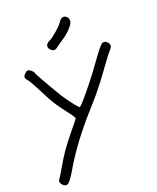

<svg xmlns="http://www.w3.org/2000/svg" viewBox="-183 -826 1024 1251"><g transform="rotate(-20 329.0 -200.5)"><path d="M259.8 -547.9Q248 -559.6 248 -571.8Q248 -575.2 249 -579.1Q253.4 -595.2 275.9 -605Q293.9 -612.3 330.1 -644Q366.7 -675.8 378.4 -694.3Q383.3 -702.6 390.6 -709.5Q397.9 -715.8 403.3 -717.3Q408.2 -718.8 412.1 -718.8Q425.3 -718.8 435.5 -707.5Q445.3 -696.8 445.3 -683.1Q445.3 -678.2 444.3 -673.3Q440.9 -657.2 414.1 -628.9Q386.7 -600.6 356.4 -581.1Q341.8 -571.8 327.6 -561.5Q313 -551.8 307.1 -546.9Q293.5 -535.6 282.7 -535.6Q280.8 -535.6 279.3 -536.1Q278.3 -536.1 277.3 -536.6Q269 -539.1 259.8 -547.9ZM32.2 305.7Q21 294.4 20 284.2Q20 283.2 20 282.2Q20 272.5 28.8 261.2Q32.7 256.3 44.9 236.3Q57.1 215.8 70.3 192.9Q101.1 139.2 130.4 97.7Q159.7 56.2 207.5 -2Q228.5 -27.8 244.6 -47.4Q260.3 -67.4 261.7 -69.8Q263.2 -72.3 252.9 -88.4Q242.7 -104.5 226.1 -125.5Q185.1 -177.7 161.6 -215.3Q138.2 -252.9 105 -320.3Q88.9 -352.1 73.7 -378.9Q58.1 -405.3 52.7 -410.6Q47.4 -416 43.9 -422.9Q40 -430.2 40 -434.6Q40 -444.8 52.7 -457.5Q65.4 -470.2 75.7 -470.2Q84 -470.2 97.7 -458.5Q111.8 -447.3 111.8 -439.9Q111.8 -437 130.9 -402.3Q149.9 -367.7 173.3 -327.1Q189 -300.3 203.6 -275.4Q218.3 -250.5 228 -235.8Q252 -199.2 279.3 -164.6Q306.6 -129.9 311 -129.9Q314.5 -129.9 326.2 -141.6Q337.9 -153.3 355 -173.3Q387.2 -210.4 432.1 -267.6Q476.6 -324.2 515.1 -378.9Q569.3 -455.1 587.9 -469.2Q588.4 -469.2 588.4 -469.7Q595.7 -474.6 603 -474.6Q614.3 -474.6 626.5 -462.9Q638.2 -451.2 638.2 -440.4Q638.2 -439.9 638.2 -439.5Q638.2 -428.2 626 -415.5Q620.6 -410.2 600.6 -384.3Q581.1 -358.4 558.6 -327.6Q537.6 -298.8 520.5 -275.4Q503.4 -252 488.3 -232.4Q460 -195.8 435.5 -166.5Q411.1 -137.2 380.4 -103.5Q303.2 -18.6 236.3 70.3Q169.4 159.2 126 234.9Q89.4 297.9 70.8 312Q63 317.9 55.2 317.9Q43.9 317.9 32.2 305.7Z"/></g></svg>

Font: Casuwalt
Style: Regular
Weight: 400
Designer: Walter E Stewart
Version: 0.1